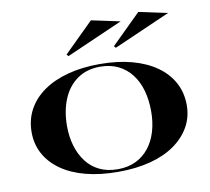

<svg xmlns="http://www.w3.org/2000/svg" viewBox="-81 -823 1019 930"><g transform="rotate(-10 428.0 -358.0)"><path d="M428 -515Q516 -515 586.5 -496Q657 -477 707 -441.5Q757 -406 783.5 -356.5Q810 -307 810 -246Q810 -188 783 -140Q756 -92 706.5 -57Q657 -22 586.5 -3.5Q516 15 428 15Q339 15 268.5 -3.5Q198 -22 148.5 -57Q99 -92 73 -140Q47 -188 47 -246Q47 -307 73.5 -356.5Q100 -406 150 -441.5Q200 -477 270.5 -496Q341 -515 428 -515ZM428 -502Q362 -502 315.5 -469Q269 -436 245 -378Q221 -320 221 -246Q221 -193 234.5 -148Q248 -103 274 -69Q300 -35 338.5 -16.5Q377 2 428 2Q478 2 516.5 -16.5Q555 -35 581.5 -68.5Q608 -102 621.5 -147.5Q635 -193 635 -246Q635 -302 622 -348.5Q609 -395 582.5 -429.5Q556 -464 517.5 -483Q479 -502 428 -502ZM520 -579 512 -588 657 -731 798 -701ZM287 -579 279 -588 424 -731 565 -701Z"/></g></svg>

Font: Kalnia SemiExpanded
Style: Regular
Weight: 400
Width: 6
Designer: Frida Medrano
Foundry: Frida Medrano
Version: Version 1.105